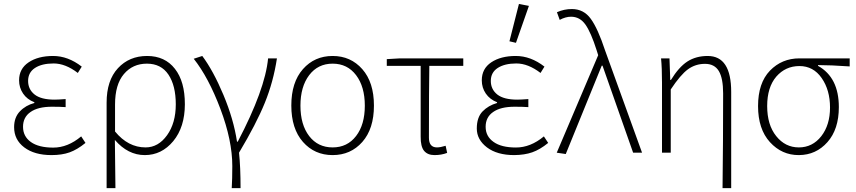

<svg xmlns="http://www.w3.org/2000/svg" viewBox="-20 -777 4355 977"><path d="M242.2 12.2Q155.3 12.2 103.5 -26.9Q51.8 -65.9 51.8 -129.9Q51.8 -179.7 81.3 -210.4Q110.8 -241.2 154.8 -252.9V-256.8Q117.7 -271 97.4 -301Q77.1 -331.1 77.1 -368.2Q77.1 -427.2 125.5 -459.7Q173.8 -492.2 250 -492.2Q326.2 -492.2 396 -438L376 -405.8Q313 -454.1 252.9 -454.1Q192.9 -454.1 158 -431.2Q123 -408.2 123 -365.2Q123 -322.3 156 -296.1Q189 -270 257.8 -270Q275.9 -270 314 -272.9V-231.9Q286.1 -233.9 244.1 -233.9Q173.3 -233.9 135.3 -207Q97.2 -180.7 97.2 -131.8Q97.2 -83 137 -54.4Q176.8 -25.9 251 -25.9Q325.2 -25.9 393.1 -83L415 -49.8Q373 -15.6 334.2 -1.7Q295.4 12.2 242.2 12.2Z M720.7 -26.9Q785.6 -26.9 830.1 -88.9Q874.5 -150.9 874.5 -246.1Q874.5 -341.3 837.2 -397.2Q799.8 -453.1 727.5 -453.1Q655.3 -453.1 610.4 -400.1Q565.4 -347.2 565.4 -245.1V-107.9Q631.8 -26.9 720.7 -26.9ZM522.5 180.2V-254.9Q522.5 -367.7 580.1 -429.9Q637.7 -492.2 728.5 -492.2Q819.3 -492.2 870.1 -426.8Q920.9 -362.3 920.7 -246.1Q920.4 -129.9 861.6 -58.8Q802.7 12.2 716.8 12.2Q630.9 12.2 564.5 -64.9Q565.4 -27.8 567.4 180.2Z M1162.1 67.9Q1162.1 -62 1101.6 -222.7Q1041 -383.3 965.8 -478L1009.3 -492.2Q1065.4 -417 1117.2 -293.5Q1168.9 -169.9 1186 -56.2H1189.9Q1329.1 -321.3 1344.2 -480H1389.2Q1371.1 -360.8 1327.6 -253.9Q1284.2 -147 1196.3 0Q1204.1 73.2 1204.1 180.2H1159.2Q1162.1 134.3 1162.1 67.9Z M1792 -85Q1836.4 -142.6 1836.4 -239.3Q1836.4 -335.9 1792 -394.5Q1747.6 -453.1 1672.6 -453.1Q1597.7 -453.1 1553.2 -394.5Q1508.8 -335.9 1508.8 -239.3Q1508.8 -142.6 1553.2 -84.7Q1597.7 -26.9 1672.6 -26.9Q1747.6 -26.9 1792 -85ZM1823.7 -54.7Q1764.6 12.2 1672.6 12.2Q1580.6 12.2 1521.5 -54.9Q1462.4 -122.1 1462.4 -240.2Q1462.4 -358.4 1521.5 -425.3Q1580.6 -492.2 1672.6 -492.2Q1764.6 -492.2 1823.7 -425Q1882.8 -357.9 1882.8 -239.7Q1882.8 -121.6 1823.7 -54.7Z M2137.7 -9.8Q2120.1 -31.7 2120.6 -82V-441.9H1948.2V-476.1L2015.1 -480H2337.4V-441.9H2164.6Q2162.6 -317.9 2162.6 -76.2Q2162.6 -27.3 2203.1 -26.9Q2221.2 -26.9 2247.6 -35.2L2255.4 1Q2226.1 12.2 2190.9 12.2Q2155.8 12.2 2137.7 -9.8Z M2572.3 -566.9 2620.6 -756.8 2671.4 -747.1 2605.5 -559.1ZM2596.7 12.2Q2509.8 12.2 2458 -26.9Q2406.2 -66.4 2406.2 -123Q2406.2 -179.7 2435.5 -210Q2464.8 -240.2 2509.3 -252.9V-256.8Q2472.7 -271 2452.1 -300.8Q2431.6 -330.6 2431.6 -368.2Q2431.6 -427.7 2480 -460Q2528.3 -492.2 2604.5 -492.2Q2680.7 -492.2 2750.5 -438L2730.5 -405.8Q2667.5 -454.1 2607.4 -454.1Q2547.9 -454.1 2512.7 -431.2Q2477.5 -408.2 2477.5 -365.2Q2477.5 -322.3 2510.7 -295.9Q2543.9 -270 2612.3 -270Q2630.4 -270 2668.5 -272.9V-231.9Q2640.6 -233.9 2598.6 -233.9Q2527.3 -233.9 2489.3 -207Q2451.2 -180.7 2451.2 -131.8Q2451.2 -83 2491.7 -54.7Q2531.2 -26.4 2605.5 -26.4Q2679.7 -26.4 2747.6 -83L2769.5 -49.8Q2727.5 -15.6 2688.5 -2Q2649.4 11.7 2596.7 12.2Z M2885.7 -691.9Q2857.9 -691.9 2828.1 -675.8L2814 -714.8Q2850.1 -731 2890.1 -731Q2950.2 -731 2986.3 -681.2Q3022.5 -631.3 3059.1 -520L3247.1 0H3201.7L3045.9 -442.9H3042L2858.9 6.8L2813 0L3023.9 -496.1L3016.1 -521Q2987.3 -611.8 2959 -651.9Q2930.7 -691.9 2885.7 -691.9Z M3659.7 -301.8Q3659.7 -378.9 3637.7 -415.5Q3615.7 -452.1 3567.4 -452.1Q3519 -452.1 3481 -424.6Q3442.9 -397 3393.1 -321.8V0H3348.6V-357.9Q3348.6 -431.2 3343.8 -480H3386.7L3390.6 -370.1H3394Q3434.1 -435.5 3477.5 -463.9Q3521.5 -492.2 3581.1 -492.2Q3701.2 -492.2 3700.7 -308.1V180.2H3656.7Q3659.7 -62 3659.7 -301.8Z M4159.2 -84Q4203.6 -141.1 4203.6 -230Q4203.6 -318.8 4161.1 -379.9Q4118.7 -440.9 4047.9 -440.9Q3977.1 -440.9 3930.2 -387.2Q3883.8 -333 3883.8 -237.3Q3883.8 -141.6 3929.7 -84.5Q3975.6 -26.9 4044.9 -26.9Q4114.3 -26.9 4159.2 -84ZM3897.9 -417.5Q3958.5 -480 4047.9 -480H4303.7V-439Q4205.6 -445.8 4142.6 -445.8V-441.9Q4248.5 -382.8 4248.5 -231.9Q4248.5 -119.1 4190.4 -53.7Q4132.3 11.7 4045.4 12.2Q3958.5 12.7 3897.9 -53.7Q3837.4 -120.1 3837.4 -237.3Q3837.4 -354.5 3897.9 -417.5Z"/></svg>

Font: SourceSansPro-Light
Style: Regular
Weight: 300
Designer: Paul D. Hunt
Foundry: Adobe Systems Incorporated
Version: Version 2.020;PS 2.0;hotconv 1.0.86;makeotf.lib2.5.63406